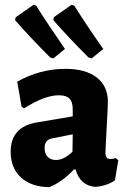

<svg xmlns="http://www.w3.org/2000/svg" viewBox="-20 -762 530 792"><path d="M248 -560 200 -521 187 -525Q102 -610 42 -679L45 -691L118 -742L129 -739Q176 -664 248 -560ZM406 -560 358 -521 345 -525Q260 -610 200 -679L202 -691L275 -742L286 -739Q351 -637 406 -560ZM250 -478Q333 -478 379 -442.5Q425 -407 425 -341Q425 -324 420 -235Q415 -146 415 -132Q415 -106 435 -106Q444 -106 457 -110L468 -101L454 -18Q421 5 373 9Q310 3 292 -63H285Q235 -10 183 10Q109 9 66.5 -30Q24 -69 24 -136Q24 -239 132 -257L280 -282V-311Q280 -342 266.5 -355.5Q253 -369 223 -369Q164 -369 79 -315L69 -322L51 -425Q145 -478 250 -478ZM280 -208 194 -191Q164 -185 164 -152Q164 -128 176.5 -115Q189 -102 211 -102Q243 -102 279 -136Z"/></svg>

Font: Alegreya Sans ExtraBold
Style: Regular
Weight: 800
Designer: Juan Pablo del Peral
Foundry: Huerta Tipografica
Version: Version 2.007